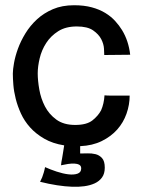

<svg xmlns="http://www.w3.org/2000/svg" viewBox="-20 -537 540 733"><path d="M378 -327Q378 -333 377 -351Q376 -369 366.5 -387.5Q357 -406 335.5 -421Q314 -436 273 -436Q231 -436 202.5 -418Q174 -400 156.5 -373Q139 -346 131.5 -314.5Q124 -283 124 -257Q124 -230 130 -195.5Q136 -161 151.5 -131Q167 -101 195 -80.5Q223 -60 267 -60Q311 -60 333 -77.5Q355 -95 366 -116Q377 -141 379 -173Q390 -172 405 -172H475Q475 -137 463 -103Q451 -69 427.5 -42.5Q404 -16 368.5 1.5Q333 19 286 21V49Q298 49 314 48.5Q330 48 344.5 51.5Q359 55 369.5 66.5Q380 78 380 103Q380 126 369.5 140.5Q359 155 341.5 163Q324 171 301.5 174Q279 177 256 176Q201 174 133 157Q137 149 141 140Q144 132 147 122Q150 112 152 101Q172 110 196 118Q220 126 241 128.5Q262 131 276 126Q290 121 290 106Q290 96 282.5 92Q275 88 264 87.5Q253 87 239.5 89Q226 91 213 94Q214 81 217 68Q219 57 221 43.5Q223 30 225 18Q181 11 149 -7.5Q117 -26 95 -50.5Q73 -75 60 -103.5Q47 -132 40 -160Q33 -188 31 -213Q29 -238 29 -256Q29 -271 33.5 -296.5Q38 -322 48.5 -351Q59 -380 77 -409.5Q95 -439 121 -463Q147 -487 182 -502Q217 -517 263 -517Q301 -517 330.5 -509Q360 -501 382 -487.5Q404 -474 419.5 -457Q435 -440 446 -422Q471 -381 477 -328Z"/></svg>

Font: Gen
Style: Regular
Weight: 400
Version: Version 1.000;PS 001.001;hotconv 1.0.56